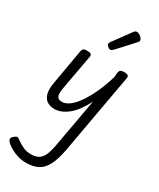

<svg xmlns="http://www.w3.org/2000/svg" viewBox="-323 -934 1258 1523"><g transform="rotate(30 306.0 -172.0)"><path d="M185 16Q144 16 116 -3Q88 -22 78 -62.5Q68 -103 80 -166L136 -486Q140 -503 149.5 -509Q159 -515 179 -515Q206 -515 216 -507Q226 -499 222 -482L163 -158Q158 -130 159 -108.5Q160 -87 171.5 -75Q183 -63 209 -63Q244 -63 280 -91.5Q316 -120 350.5 -171Q385 -222 416.5 -291.5Q448 -361 472 -444L475 -486Q479 -503 489 -509Q499 -515 519 -515Q546 -515 555.5 -507Q565 -499 561 -482L429 254Q412 342 385 396Q358 450 314 474Q270 498 202 498Q165 498 130.5 488Q96 478 67 462Q38 446 17 428Q3 415 -1 401.5Q-5 388 14 371Q31 356 41.5 355Q52 354 69 368Q101 392 133 406Q165 420 205 420Q247 420 273.5 403.5Q300 387 316 350Q332 313 343 251L422 -188Q396 -136 367.5 -97.5Q339 -59 308 -34Q277 -9 246 3.5Q215 16 185 16ZM334 -613Q324 -613 310.5 -624Q297 -635 297 -645Q297 -650 299 -655Q301 -660 305 -666L421 -824Q428 -834 434.5 -838Q441 -842 449 -842Q459 -842 472 -834.5Q485 -827 494.5 -816.5Q504 -806 504 -795Q504 -788 501 -783Q498 -778 492 -772L359 -627Q345 -613 334 -613Z"/></g></svg>

Font: Playwrite DE VA
Style: Regular
Weight: 400
Designer: Veronika Burian, José Scaglione
Foundry: TypeTogether
Version: Version 1.002